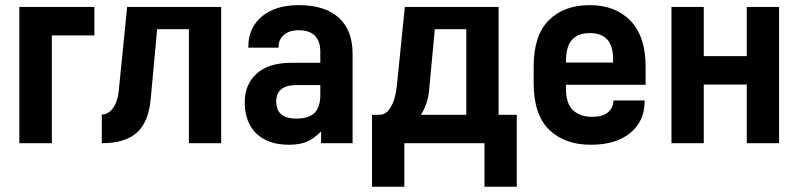

<svg xmlns="http://www.w3.org/2000/svg" viewBox="-20 -546 3044 732"><path d="M53.7 -519.5H339.8V-411.1H177.7V0H53.7Z M464.8 -519.5H823.2V0H700.2V-434.6H579.1L554.7 -169.9Q546.9 -81.1 502 -40.5Q457 0 368.2 0V-109.4Q392.6 -109.4 410.6 -133.8Q428.7 -158.2 432.6 -198.2Z M1270.5 -479.5Q1324.2 -431.6 1324.2 -341.8V0H1204.1V-44.9Q1191.4 -32.2 1177.7 -22Q1164.1 -11.7 1150.4 -5.9Q1123 5.9 1081.1 5.9Q1002 5.9 957 -37.1Q913.1 -80.1 913.1 -156.2Q913.1 -225.6 960 -266.6Q1005.9 -306.6 1090.8 -306.6H1201.2V-347.7Q1201.2 -430.7 1118.2 -430.7Q1083 -430.7 1062.5 -413.1Q1042 -395.5 1042 -367.2V-364.3H926.8V-368.2Q926.8 -440.4 978.5 -483.4Q1030.3 -526.4 1119.1 -526.4Q1217.8 -526.4 1270.5 -479.5ZM1179.7 -116.2Q1201.2 -137.7 1201.2 -184.6V-221.7H1111.3Q1033.2 -221.7 1033.2 -159.2Q1033.2 -93.8 1109.4 -93.8Q1157.2 -93.8 1179.7 -116.2Z M1523.4 -519.5H1880.9V-108.4H1950.2V166H1827.1V0H1521.5V166H1398.4V-108.4H1427.7Q1453.1 -108.4 1470.7 -139.2Q1488.3 -169.9 1493.2 -220.7ZM1637.7 -434.6 1616.2 -205.1Q1614.3 -177.7 1606 -153.3Q1597.7 -128.9 1585 -108.4H1757.8V-434.6Z M2137.7 -222.7V-209Q2137.7 -151.4 2164.1 -126Q2191.4 -100.6 2237.3 -100.6Q2276.4 -100.6 2295.9 -116.2Q2317.4 -132.8 2318.4 -160.2L2319.3 -163.1H2437.5V-158.2Q2437.5 -84 2382.8 -39.1Q2328.1 5.9 2232.4 5.9Q2132.8 5.9 2073.2 -51.8Q2014.6 -109.4 2014.6 -228.5V-292Q2014.6 -410.2 2071.3 -467.8Q2128.9 -526.4 2228.5 -526.4Q2326.2 -526.4 2383.8 -466.8Q2441.4 -407.2 2441.4 -292V-222.7ZM2161.1 -394.5Q2137.7 -370.1 2137.7 -310.5V-307.6H2317.4V-321.3Q2317.4 -419.9 2228.5 -419.9Q2184.6 -419.9 2161.1 -394.5Z M2540 -519.5H2663.1V-332H2827.1V-519.5H2950.2V0H2827.1V-223.6H2663.1V0H2540Z"/></svg>

Font: DINish
Style: Bold
Weight: 700
Designer: Bert Driehuis
Foundry: Playbeing
Version: Version 3.008; git-95204e4c-release